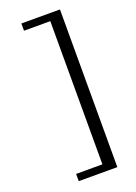

<svg xmlns="http://www.w3.org/2000/svg" viewBox="-173 -820 756 1071"><g transform="rotate(-20 204.5 -285.0)"><path d="M100 -753H329V183H100V140H256V-710H100Z"/></g></svg>

Font: Castoro
Style: Italic
Weight: 400
Italic angle: -11°
Designer: John Hudson with Paul Hanslow, assisted by Kaja Sojewska.
Foundry: Tiro Typeworks Ltd.
Version: Version 2.04